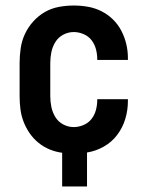

<svg xmlns="http://www.w3.org/2000/svg" viewBox="-20 -548 540 695"><path d="M205 127V5Q182 2 160 -7Q138 -16 119.5 -31Q101 -46 87.5 -65.5Q74 -85 65.5 -107Q57 -129 54 -152.5Q51 -176 51 -200V-320Q51 -347 55 -374Q59 -401 70.5 -425.5Q82 -450 100.5 -470.5Q119 -491 142.5 -504.5Q166 -518 193 -523Q220 -528 247 -528Q273 -528 298.5 -523.5Q324 -519 347 -507.5Q370 -496 388.5 -478Q407 -460 419 -437Q431 -414 437 -389Q443 -364 443 -338V-331H332V-334Q332 -353 327 -371Q322 -389 311 -403Q300 -417 282.5 -424.5Q265 -432 247 -432Q227 -432 209 -422.5Q191 -413 180.5 -396Q170 -379 166 -359.5Q162 -340 162 -320V-200Q162 -180 166 -160.5Q170 -141 180.5 -124Q191 -107 209 -97.5Q227 -88 247 -88Q265 -88 282.5 -95.5Q300 -103 311 -117Q322 -131 327 -149Q332 -167 332 -186V-189H443V-182Q443 -149 433.5 -117.5Q424 -86 404.5 -60Q385 -34 356 -17.5Q327 -1 295 4V127Z"/></svg>

Font: Iosevka Term Curly
Style: Bold
Weight: 700
Designer: Belleve Invis
Foundry: Belleve Invis
Version: Version 32.3.0